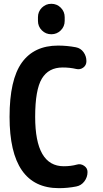

<svg xmlns="http://www.w3.org/2000/svg" viewBox="-20 -980 540 1010"><path d="M179.7 -889.6Q179.7 -918.9 200.2 -939.5Q220.7 -960 250 -960Q279.3 -960 299.8 -939.5Q320.3 -918.9 320.3 -889.6V-870.1Q320.3 -840.8 299.8 -820.3Q279.3 -799.8 250 -799.8Q220.7 -799.8 200.2 -820.3Q179.7 -840.8 179.7 -870.1ZM384.8 -114.3Q404.3 -120.1 422.4 -107.9Q440.4 -95.7 440.4 -75.2Q440.4 -47.9 423.8 -25.9Q407.2 -3.9 380.9 1Q335.9 9.8 290 9.8Q30.3 9.8 30.3 -365.2Q30.3 -560.5 94.7 -650.4Q159.2 -740.2 285.2 -740.2Q332 -740.2 378.9 -731.4Q404.3 -726.6 419.4 -705.6Q434.6 -684.6 434.6 -658.2Q434.6 -636.7 418 -624.5Q401.4 -612.3 380.9 -617.2Q347.7 -625 309.6 -625Q235.4 -625 200.2 -566.4Q165 -507.8 165 -365.2Q165 -105.5 315.4 -105.5Q353.5 -105.5 384.8 -114.3Z"/></svg>

Font: Rounded-X Mgen+ 2m bold
Style: Bold
Weight: 700
Designer: [Source Han Sans]
Ryoko NISHIZUKA  (kana & ideographs); Paul D. Hunt (Latin, Greek & Cyrillic); Wenlong ZHANG  (bopomofo
Version: Version 1.059.20150602